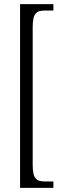

<svg xmlns="http://www.w3.org/2000/svg" viewBox="-20 -780 307 928"><path d="M77 128H238V97H199C158 97 138 87 138 17V-649C138 -719 158 -729 199 -729H238V-760H77Z"/></svg>

Font: Noto Serif Georgian ExtraCondensed Light
Style: Regular
Weight: 300
Width: 2
Designer: Monotype Design Team, Akaki Razmadze
Foundry: Google LLC
Version: Version 2.003